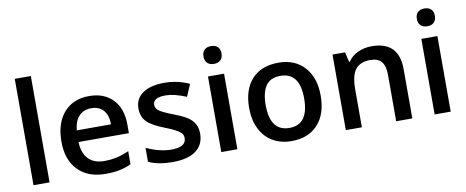

<svg xmlns="http://www.w3.org/2000/svg" viewBox="-66 -1050 3277 1351"><g transform="rotate(-10 1572.5 -375.0)"><path d="M196.8 0H82V-759.8H196.8Z M596.7 9.8Q470.7 9.8 399.7 -63.7Q328.6 -137.2 328.6 -266.1Q328.6 -398.4 394.5 -474.1Q460.4 -549.8 575.7 -549.8Q682.6 -549.8 744.6 -484.9Q806.6 -419.9 806.6 -306.2V-244.1H446.8Q449.2 -165.5 489.3 -123.3Q529.3 -81.1 602.1 -81.1Q649.9 -81.1 691.2 -90.1Q732.4 -99.1 779.8 -120.1V-26.9Q737.8 -6.8 694.8 1.5Q651.9 9.8 596.7 9.8ZM575.7 -462.9Q521 -462.9 488 -428.2Q455.1 -393.6 448.7 -327.1H693.8Q692.9 -394 661.6 -428.5Q630.4 -462.9 575.7 -462.9Z M1299.8 -153.8Q1299.8 -74.7 1242.2 -32.5Q1184.6 9.8 1077.1 9.8Q969.2 9.8 903.8 -22.9V-122.1Q999 -78.1 1081.1 -78.1Q1187 -78.1 1187 -142.1Q1187 -162.6 1175.3 -176.3Q1163.6 -189.9 1136.7 -204.6Q1109.9 -219.2 1062 -237.8Q968.8 -273.9 935.8 -310.1Q902.8 -346.2 902.8 -403.8Q902.8 -473.1 958.7 -511.5Q1014.6 -549.8 1110.8 -549.8Q1206.1 -549.8 1291 -511.2L1253.9 -424.8Q1166.5 -460.9 1106.9 -460.9Q1016.1 -460.9 1016.1 -409.2Q1016.1 -383.8 1039.8 -366.2Q1063.5 -348.6 1143.1 -317.9Q1210 -292 1240.2 -270.5Q1270.5 -249 1285.2 -220.9Q1299.8 -192.9 1299.8 -153.8Z M1538.6 0H1423.8V-540H1538.6ZM1417 -683.1Q1417 -713.9 1433.8 -730.5Q1450.7 -747.1 1481.9 -747.1Q1512.2 -747.1 1529.1 -730.5Q1545.9 -713.9 1545.9 -683.1Q1545.9 -653.8 1529.1 -637Q1512.2 -620.1 1481.9 -620.1Q1450.7 -620.1 1433.8 -637Q1417 -653.8 1417 -683.1Z M2181.6 -271Q2181.6 -138.7 2113.8 -64.5Q2045.9 9.8 1924.8 9.8Q1849.1 9.8 1791 -24.4Q1732.9 -58.6 1701.7 -122.6Q1670.4 -186.5 1670.4 -271Q1670.4 -402.3 1737.8 -476.1Q1805.2 -549.8 1927.7 -549.8Q2044.9 -549.8 2113.3 -474.4Q2181.6 -398.9 2181.6 -271ZM1788.6 -271Q1788.6 -84 1926.8 -84Q2063.5 -84 2063.5 -271Q2063.5 -456.1 1925.8 -456.1Q1853.5 -456.1 1821 -408.2Q1788.6 -360.4 1788.6 -271Z M2788.6 0H2673.3V-332Q2673.3 -394.5 2648.2 -425.3Q2623 -456.1 2568.4 -456.1Q2495.6 -456.1 2461.9 -413.1Q2428.2 -370.1 2428.2 -269V0H2313.5V-540H2403.3L2419.4 -469.2H2425.3Q2449.7 -507.8 2494.6 -528.8Q2539.6 -549.8 2594.2 -549.8Q2788.6 -549.8 2788.6 -352.1Z M3063 0H2948.2V-540H3063ZM2941.4 -683.1Q2941.4 -713.9 2958.3 -730.5Q2975.1 -747.1 3006.3 -747.1Q3036.6 -747.1 3053.5 -730.5Q3070.3 -713.9 3070.3 -683.1Q3070.3 -653.8 3053.5 -637Q3036.6 -620.1 3006.3 -620.1Q2975.1 -620.1 2958.3 -637Q2941.4 -653.8 2941.4 -683.1Z"/></g></svg>

Font: f2_4961           
Style: Regular
Weight: 600
Foundry: Ascender Corporation
Version: Version 1.10